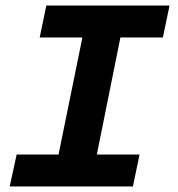

<svg xmlns="http://www.w3.org/2000/svg" viewBox="-20 -672 640 692"><path d="M15 0 40 -115H191L277 -537H123L147 -652H591L567 -537H414L329 -115H483L459 0Z"/></svg>

Font: Source Code Pro
Style: Bold Italic
Weight: 700
Italic angle: -11°
Monospace: yes
Designer: Paul D. Hunt, Teo Tuominen
Foundry: Adobe Systems Incorporated
Version: Version 1.050;PS 1.000;hotconv 16.6.51;makeotf.lib2.5.65220